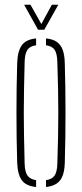

<svg xmlns="http://www.w3.org/2000/svg" viewBox="-20 -762 336 787"><path d="M50.5 -93.5Q49 -144 48.2 -195.8Q47.5 -247.5 47.5 -299.5Q47.5 -351.5 48.2 -403.2Q49 -455 50.5 -505.5Q52.5 -553.5 69.8 -577Q87 -600.5 128 -604.5V-576.5Q103 -573 92.5 -557.8Q82 -542.5 81 -508.5Q79.5 -447.5 78.5 -397.2Q77.5 -347 77.5 -299.8Q77.5 -252.5 78.5 -202Q79.5 -151.5 81 -90.5Q82 -57 93 -42Q104 -27 128 -23.5V4.5Q87 0.5 69.8 -22.8Q52.5 -46 50.5 -93.5ZM168.5 4.5V-23.5Q193 -27 203.5 -42Q214 -57 215 -90.5Q217 -151.5 218 -202Q219 -252.5 219 -299.8Q219 -347 218 -397.2Q217 -447.5 215 -508.5Q214 -543 203.8 -558Q193.5 -573 168.5 -576.5V-604.5Q196 -602 212.5 -590.5Q229 -579 236.8 -558.2Q244.5 -537.5 245.5 -505.5Q247 -455 247.8 -403.2Q248.5 -351.5 248.5 -299.8Q248.5 -248 247.8 -196.2Q247 -144.5 245.5 -93.5Q244.5 -62.5 236.8 -41.8Q229 -21 212.5 -9.8Q196 1.5 168.5 4.5ZM136 -640 79 -742.5H105L149.5 -663.5L192.5 -742.5H219L161.5 -640Z"/></svg>

Font: Big Shoulders Stencil Display ExtraLight
Style: Regular
Weight: 250
Designer: Patric King
Foundry: XO Type Co
Version: Version 2.001